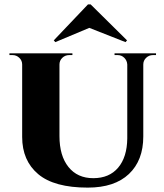

<svg xmlns="http://www.w3.org/2000/svg" viewBox="-20 -843 746 875"><path d="M251 -600V-223Q251 -133 292 -82Q333 -31 405 -31Q478 -31 518.5 -79Q559 -127 560 -212V-600H633V-221Q633 -112 567.5 -50Q502 12 380 12Q227 12 154 -49.5Q81 -111 81 -219V-600ZM83 -600V-549H81Q81 -567 68 -579.5Q55 -592 37 -592Q37 -592 30 -592Q23 -592 23 -592V-600ZM310 -600V-592Q310 -592 302.5 -592Q295 -592 295 -592Q277 -592 264 -579.5Q251 -567 251 -549H249V-600ZM562 -600V-549H560Q559 -567 546.5 -579.5Q534 -592 516 -592Q516 -592 509 -592Q502 -592 502 -592V-600ZM691 -600V-592Q691 -592 684 -592Q677 -592 677 -592Q659 -592 646 -579.5Q633 -567 633 -549H631V-600ZM225 -659 232 -651 387 -716 552 -651 559 -659 393 -823H381Z"/></svg>

Font: Cinzel ExtraBold
Style: Regular
Weight: 800
Designer: Natanael Gama
Version: Version 2.000